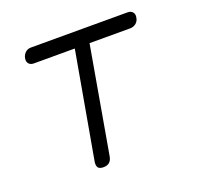

<svg xmlns="http://www.w3.org/2000/svg" viewBox="-103 -661 807 783"><g transform="rotate(-20 300.0 -270.0)"><path d="M274 -485H96Q82 -485 74.5 -494Q67 -503 70 -518Q73 -532 83 -541Q93 -550 107 -550H527Q541 -550 548.5 -541Q556 -532 553 -518Q551 -503 540 -494Q529 -485 514 -485H338L257 -22Q254 -6 244.5 2Q235 10 219 10Q202 10 196 2Q190 -6 192 -22Z"/></g></svg>

Font: Maple Mono ExtraLight
Style: Italic
Weight: 275
Italic angle: -10°
Monospace: yes
Designer: subframe7536
Version: Version 7.000